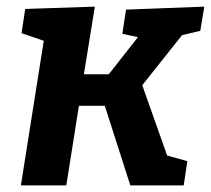

<svg xmlns="http://www.w3.org/2000/svg" viewBox="-20 -559 636 579"><path d="M43 0 112 -436 45 -459 56 -532 266 -539 233 -335H308L396 -447L349 -457L360 -530L596 -539L584 -466L529 -453L409 -302L484 -90L545 -73L534 0H373L296 -240H218L180 0Z"/></svg>

Font: Bitter
Style: Bold Italic
Weight: 700
Italic angle: -9°
Designer: Sol Matas, and Bitter project Authors
Foundry: Sol Matas
Version: Version 2.001